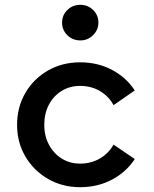

<svg xmlns="http://www.w3.org/2000/svg" viewBox="-20 -768 640 798"><path d="M313 10Q239 10 179.5 -24.5Q120 -59 85.5 -117.5Q51 -176 51 -249Q51 -323 85.5 -382Q120 -441 179.5 -475Q239 -509 313 -509Q387 -509 446.5 -477Q506 -445 540 -392L452 -331Q432 -368 395.5 -389.5Q359 -411 313 -411Q270 -411 236 -390Q202 -369 183 -332.5Q164 -296 164 -249Q164 -203 183.5 -166.5Q203 -130 236.5 -109Q270 -88 313 -88Q359 -88 395.5 -109.5Q432 -131 452 -167L540 -107Q506 -54 446.5 -22Q387 10 313 10ZM314 -600Q282 -600 260 -621.5Q238 -643 238 -674Q238 -705 260 -726.5Q282 -748 314 -748Q345 -748 367 -726.5Q389 -705 389 -674Q389 -644 367 -622Q345 -600 314 -600Z"/></svg>

Font: Red Hat Mono SemiBold
Style: Regular
Weight: 600
Monospace: yes
Designer: Pentagram, MCKL
Foundry: Pentagram, MCKL
Version: Version 1.023